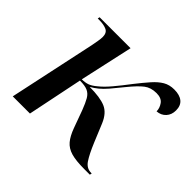

<svg xmlns="http://www.w3.org/2000/svg" viewBox="-132 -708 877 877"><g transform="rotate(45 306.0 -270.0)"><path d="M505 4Q451 4 420 -5Q389 -14 371 -35.5Q353 -57 339 -95L308 -180Q295 -214 284 -233Q273 -252 255.5 -260Q238 -268 205 -268L150 0H39L129 -421Q132 -437 135 -454Q138 -471 138 -482Q138 -509 119.5 -517.5Q101 -526 72 -526H62L64 -536H264L207 -278Q228 -278 244 -283.5Q260 -289 280 -306Q303 -324 329.5 -355.5Q356 -387 387 -428Q416 -465 439 -491Q462 -517 485 -530.5Q508 -544 539 -544Q574 -544 593 -528.5Q612 -513 612 -482Q612 -454 595.5 -436Q579 -418 552 -416Q552 -437 538.5 -456Q525 -475 493 -475Q457 -475 433 -456.5Q409 -438 374 -395Q346 -360 327 -338Q308 -316 291.5 -302.5Q275 -289 257 -279Q324 -279 359.5 -264Q395 -249 415 -201L451 -114Q474 -59 492 -32.5Q510 -6 539 -6H543L541 4Z"/></g></svg>

Font: Noto Serif Display Medium
Style: Italic
Weight: 500
Italic angle: -12°
Designer: Monotype Design Team
Foundry: Monotype Imaging Inc.
Version: Version 2.009